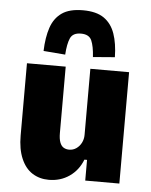

<svg xmlns="http://www.w3.org/2000/svg" viewBox="-54 -812 685 869"><g transform="rotate(5 288.0 -378.0)"><path d="M200 11Q158 11 125.5 -9.5Q93 -30 74.5 -73Q56 -116 56 -178V-506H232V-204Q232 -178 238 -162Q244 -146 255 -139.5Q266 -133 280 -133Q298 -133 312.5 -143Q327 -153 335.5 -169.5Q344 -186 344 -206V-506H520V0H365V-94H353Q334 -45 293.5 -17Q253 11 200 11ZM225 -560 126 -568Q128 -630 143 -674.5Q158 -719 192.5 -743Q227 -767 288 -767Q349 -767 383.5 -743Q418 -719 433.5 -674.5Q449 -630 450 -568L351 -560Q348 -609 336.5 -635Q325 -661 288 -661Q251 -661 239.5 -635Q228 -609 225 -560Z"/></g></svg>

Font: Nunito Sans 7pt Condensed Black
Style: Regular
Weight: 900
Width: 3
Designer: Vernon Adams
Foundry: Vernon Adams
Version: Version 3.101;gftools[0.9.27]